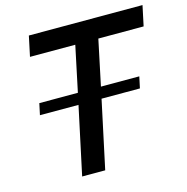

<svg xmlns="http://www.w3.org/2000/svg" viewBox="-105 -809 883 909"><g transform="rotate(-15 336.5 -355.0)"><path d="M81 -388H270L317 -611H95L116 -710H673L652 -611H430L383 -388H571L559 -332H371L300 0H187L258 -332H69Z"/></g></svg>

Font: Raleway SemiBold
Style: Italic
Weight: 600
Italic angle: -12°
Designer: Matt McInerney, Pablo Impallari, Rodrigo Fuenzalida
Foundry: Matt McInerney, Pablo Impallari, Rodrigo Fuenzalida
Version: Version 4.026